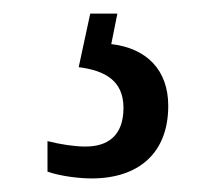

<svg xmlns="http://www.w3.org/2000/svg" viewBox="-20 -29 324 283"><path d="M115 234C184 234 228 197 228 127C228 74 196 42 144 36L153 -9H113L96 70C135 75 162 90 162 130C162 170 140 187 106 187C90 187 70 184 50 179V224C70 231 98 234 115 234Z"/></svg>

Font: Noto Serif Bengali Condensed
Style: Regular
Weight: 400
Width: 3
Designer: Juan Bruce, Universal Thirst, Indian Type Foundry and the Monotype Design Team.
Foundry: Monotype Imaging Inc.
Version: Version 2.003